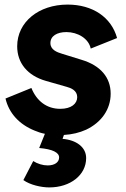

<svg xmlns="http://www.w3.org/2000/svg" viewBox="-20 -578 552 838"><path d="M195 240C287 240 356 186 356 112C356 64 313 33 253 28L259 11C295 9 327 1 356 -12C423 -44 463 -101 463 -169C463 -240 419 -292 336 -317L252 -343C228 -350 200 -361 200 -390C200 -421 229 -438 270 -438C319 -438 367 -410 376 -366L491 -412C466 -503 384 -558 275 -558C149 -558 55 -482 55 -376C55 -303 100 -248 180 -225L271 -199C290 -194 317 -183 317 -154C317 -126 292 -103 243 -103C184 -103 140 -137 117 -194L4 -148C19 -84 64 -35 131 -8C145 -2 160 3 176 6L151 68C210 73 238 88 238 109C238 130 219 144 188 144C167 144 144 137 125 125L82 208C111 229 160 240 195 240Z"/></svg>

Font: Plus Jakarta Sans ExtraBold
Style: Italic
Weight: 800
Italic angle: -8°
Designer: Gumpita Rahayu
Foundry: Tokotype
Version: Version 2.071;gftools[0.9.30]